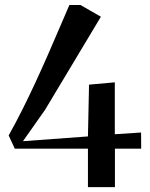

<svg xmlns="http://www.w3.org/2000/svg" viewBox="-20 -766 615 786"><path d="M340 0V-157.5H40.5L15.5 -211.5Q44.5 -263.5 72 -318.2Q99.5 -373 125.2 -428.8Q151 -484.5 175 -539.2Q199 -594 221.2 -646Q243.5 -698 264 -745.5H309.5L393 -697.5L164.5 -316.5L74 -188L340 -207.5L344.5 -419.5L450 -429V-216.5L557.5 -223.5L558 -157.5H450.5V0Z"/></svg>

Font: Merriweather 144pt Medium
Style: Regular
Weight: 500
Version: Version 2.100